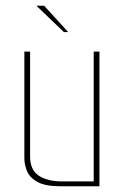

<svg xmlns="http://www.w3.org/2000/svg" viewBox="-20 -650 437 670"><path d="M191 0Q137 0 110 -15.5Q83 -31 74 -53.5Q65 -76 65 -98V-470H85V-105Q85 -56 116 -36.5Q147 -17 196 -17H307V-470H327V0ZM203 -538 107 -630H134L218 -538Z"/></svg>

Font: Smooch Sans Thin Thin
Style: Regular
Weight: 250
Version: Version 1.010